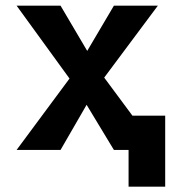

<svg xmlns="http://www.w3.org/2000/svg" viewBox="-20 -538 626 689"><path d="M441.4 131.8V-123H572.8V131.8ZM39.6 0 253.9 -289.1 388.7 -517.6H546.4L324.2 -219.7L197.3 0ZM388.7 0 255.9 -219.7 39.6 -517.6H197.3L332 -289.1L546.4 0Z"/></svg>

Font: Cascadia Mono
Style: Regular
Weight: 400
Monospace: yes
Designer: Aaron Bell
Foundry: Saja Typeworks
Version: Version 2404.023